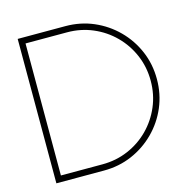

<svg xmlns="http://www.w3.org/2000/svg" viewBox="-104 -799 878 899"><g transform="rotate(-15 335.5 -350.0)"><path d="M60 0V-700H291Q364 -700 427.2 -672.8Q490.5 -645.5 538.8 -597.2Q587 -549 614 -485.8Q641 -422.5 641 -350Q641 -277.5 614 -214.2Q587 -151 538.8 -102.8Q490.5 -54.5 427.2 -27.2Q364 0 291 0ZM90 -30H291Q358 -30 416 -54.8Q474 -79.5 517.8 -123.5Q561.5 -167.5 586.2 -225.5Q611 -283.5 611 -350Q611 -416.5 586.2 -474.5Q561.5 -532.5 517.5 -576.5Q473.5 -620.5 415.5 -645.2Q357.5 -670 291 -670H90Z"/></g></svg>

Font: Urbanist Thin
Style: Regular
Weight: 100
Designer: Corey Hu
Foundry: Corey Hu
Version: Version 1.330; ttfautohint (v1.8.4.7-5d5b)